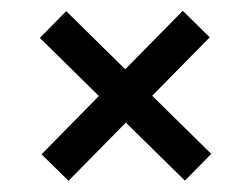

<svg xmlns="http://www.w3.org/2000/svg" viewBox="-20 -493 447 352"><path d="M56.2 -210.1 105.6 -161.5 210.7 -268.3 319 -161.8 367.3 -210.9 259 -317.4 364.5 -424.6 315.1 -473.2 209.6 -366 101.4 -472.6 53.1 -423.5 161.3 -317Z"/></svg>

Font: Tuffy
Style: Regular
Weight: 500
Designer: Thatcher Ulrich, Karoly Barta and Michael Everson
Version: Version 001.270